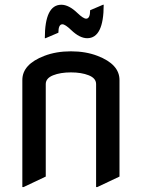

<svg xmlns="http://www.w3.org/2000/svg" viewBox="-20 -761 592 801"><path d="M73.2 19.5V-427.2Q73.2 -492.7 164.6 -527.8Q213.9 -546.9 275.9 -546.9Q337.9 -546.9 387.2 -527.8Q478.5 -492.7 478.5 -427.2V-24.4L385.7 19.5H380.9V-410.2Q380.9 -434.6 350.3 -446.8Q319.8 -459 275.9 -459Q231.9 -459 201.4 -446.8Q170.9 -434.6 170.9 -410.2V-24.4L78.1 19.5ZM167 -601.6Q167 -741.2 235.8 -741.2Q267.1 -741.2 302.7 -707Q327.6 -683.1 339.4 -683.1Q356 -683.1 356 -718.3L409.7 -741.2H412.6Q412.6 -601.6 343.8 -601.6Q312.5 -601.6 276.9 -635.7Q252 -659.7 240.2 -659.7Q223.6 -659.7 223.6 -624.5L169.9 -601.6Z"/></svg>

Font: Nova Flat
Style: Book
Weight: 400
Version: Version 2.000